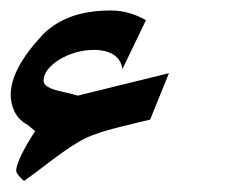

<svg xmlns="http://www.w3.org/2000/svg" viewBox="-20 -378 434 359"><path d="M295.9 -241.2 260.7 -154.3Q231.4 -147.5 204.1 -140.6Q176.8 -133.8 158.2 -127Q143.1 -122.1 127.2 -112.8Q111.3 -103.5 95.5 -92Q79.6 -80.6 63.7 -68.4Q47.9 -56.2 32.2 -44.9L24.9 -39.6Q10.3 -52.7 10.3 -59.1Q10.3 -64.5 13.7 -73.7Q17.1 -83 22.5 -93.5Q27.8 -104 34.2 -114.5Q40.5 -125 45.9 -132.8L32.2 -144H32.7Q15.6 -152.8 7.8 -168.2Q0 -183.6 0 -200.7Q0 -250 62 -315.4Q84.5 -336.9 115.5 -347.7Q146.5 -358.4 188 -358.4Q203.6 -358.4 220 -354Q236.3 -349.6 252.9 -340.3L209 -249Q206.1 -267.1 192.1 -275.9Q178.2 -284.7 154.8 -284.7Q138.2 -284.7 121.3 -279.8Q104.5 -274.9 91.3 -266.8Q78.1 -258.8 69.8 -248.5Q61.5 -238.3 61.5 -227.5Q61.5 -221.7 66.4 -217.8Q71.3 -213.9 80.1 -210.9Q88.9 -208 100.6 -205.6Q112.3 -203.1 125.5 -199.2Z"/></svg>

Font: XB Khoramshahr
Style: Regular
Weight: 400
Designer: Behnam
Foundry: Irmug
Version: Version 8.005 2009